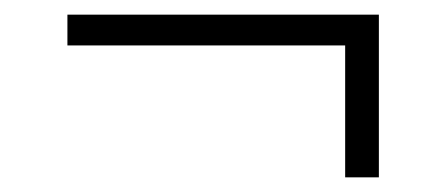

<svg xmlns="http://www.w3.org/2000/svg" viewBox="-20 -391 609 262"><path d="M497 -371V-149H451V-329H72V-371Z"/></svg>

Font: MOST Montserrat Light
Style: Regular
Weight: 300
Designer: Julieta Ulanovsky
Foundry: Julieta Ulanovsky
Version: Version 8.000;March 11, 2024;FontCreator 15.0.0.2926 64-bit